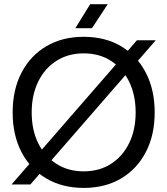

<svg xmlns="http://www.w3.org/2000/svg" viewBox="-20 -902 818 939"><path d="M389.2 17Q284.9 17 206.8 -29Q128.6 -75 85.2 -158Q41.9 -241 41.9 -352Q41.9 -463.2 85.2 -546.6Q128.6 -630 206.8 -676Q284.9 -722 389.2 -722Q494.3 -722 572 -676Q649.7 -630 693.1 -546.6Q736.5 -463.2 736.5 -352Q736.5 -241 693.1 -158Q649.7 -75 572 -29Q494.3 17 389.2 17ZM389.2 -64Q465.5 -64 522.5 -100.4Q579.5 -136.9 611.4 -201.6Q643.4 -266.4 643.4 -352Q643.4 -437.8 611.4 -502.9Q579.5 -568.1 522.5 -604.6Q465.5 -641 389.2 -641Q313.7 -641 256.3 -604.6Q198.8 -568.1 166.9 -502.9Q135 -437.8 135 -352Q135 -266.4 166.9 -201.6Q198.8 -136.9 256.3 -100.4Q313.7 -64 389.2 -64ZM128.7 0H36.6L649.6 -705H741.7ZM421 -881.6H507L429.6 -764H348.5Z"/></svg>

Font: TikTok Sans Light
Style: Regular
Weight: 300
Version: Version 4.000